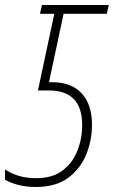

<svg xmlns="http://www.w3.org/2000/svg" viewBox="-30 -734 453 764"><path d="M113 10Q73 10 41.5 1.5Q10 -7 -10 -19V-60Q13 -44 44 -34.5Q75 -25 114 -25Q179 -25 219 -55.5Q259 -86 278 -134.5Q297 -183 297 -236Q297 -374 165 -374H121L186 -679H129L137 -714H403L395 -679H223L165 -407H176Q254 -407 295 -362.5Q336 -318 336 -237Q336 -175 312.5 -118Q289 -61 240 -25.5Q191 10 113 10Z"/></svg>

Font: Noto Sans Condensed ExtraLight
Style: Italic
Weight: 200
Width: 3
Italic angle: -12°
Designer: Monotype Design Team
Foundry: Monotype Imaging Inc.
Version: Version 2.013; ttfautohint (v1.8.4.7-5d5b)